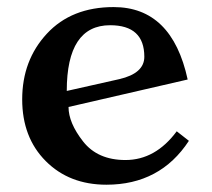

<svg xmlns="http://www.w3.org/2000/svg" viewBox="-20 -502 588 532"><path d="M274.9 9.8Q171.9 9.8 106.7 -55.7Q41.5 -121.1 41.5 -226.6Q41.5 -335 109.9 -408.7Q178.2 -482.4 294.9 -482.4Q456.5 -482.4 500 -281.7L169.9 -205.6Q169.9 -161.6 210.2 -110.1Q250.5 -58.6 327.6 -58.6Q410.6 -58.6 469.7 -138.2L503.4 -111.8Q423.8 9.8 274.9 9.8ZM165 -250 310.5 -282.7Q379.9 -298.8 379.9 -344.7Q379.9 -432.1 285.2 -432.1Q165 -432.1 165 -250Z"/></svg>

Font: Kelvinch
Style: Bold
Weight: 700
Designer: Paul James Miller
Foundry: High-Logic / Made with FontCreator
Version: Version 3.501;March 28, 2021;FontCreator 13.0.0.2683 64-bit